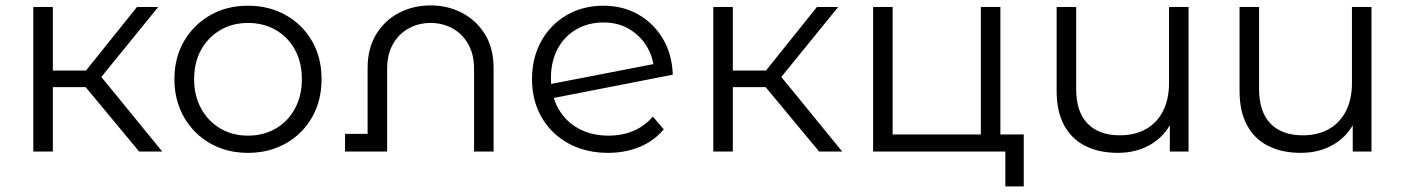

<svg xmlns="http://www.w3.org/2000/svg" viewBox="-20 -551 5107 698"><path d="M485.9 0 270.4 -259.6 329.2 -294.8 569.9 0ZM101.1 0V-525.5H172.1V0ZM150.4 -234.2V-294.7H319.3V-234.2ZM334.9 -254.7 268.7 -264.7 477.8 -525.5H555.1Z M881.5 4.7Q804.7 4.7 744.4 -29.7Q684.1 -64 649.1 -124.7Q614.1 -185.5 614.1 -263.1Q614.1 -341.7 649.2 -401.6Q684.3 -461.5 744.4 -495.9Q804.4 -530.2 881.5 -530.2Q958.6 -530.2 1019.2 -495.9Q1079.9 -461.6 1114.4 -401.7Q1149 -341.9 1149 -263.1Q1149 -185.3 1114.5 -124.6Q1080 -64 1019.2 -29.7Q958.4 4.7 881.5 4.7ZM881.5 -57.9Q937.9 -57.9 982.2 -83.5Q1026.5 -109.2 1051.9 -155.7Q1077.4 -202.2 1077.4 -263Q1077.4 -324.8 1051.9 -370.8Q1026.5 -416.8 982.2 -442.2Q937.9 -467.6 881.8 -467.6Q825.7 -467.6 781.7 -442.2Q737.6 -416.8 711.6 -370.8Q685.7 -324.8 685.7 -263Q685.7 -202.2 711.6 -155.7Q737.6 -109.2 781.6 -83.5Q825.7 -57.9 881.5 -57.9Z M1316.4 0V-303.3Q1316.4 -375.6 1347.7 -426.6Q1378.9 -477.5 1430.8 -504.4Q1482.7 -531.3 1545.4 -531.3Q1608 -531.3 1659.9 -504.2Q1711.8 -477.1 1743.1 -426.3Q1774.4 -375.6 1774.4 -303.3V0H1703.4V-299.4Q1703.4 -354.3 1681.6 -391.7Q1659.8 -429.1 1624.1 -448.3Q1588.3 -467.6 1545.4 -467.6Q1502.5 -467.6 1466.7 -448.3Q1430.9 -429.1 1409.1 -391.7Q1387.4 -354.3 1387.4 -299.4V0ZM1234.4 0V-64.3H1356.9V0Z M2190.6 4.7Q2108.8 4.7 2046.4 -29.7Q1983.9 -64 1949 -124.6Q1914.1 -185.3 1914.1 -263Q1914.1 -341.1 1947.6 -401.3Q1981 -461.5 2039.7 -495.8Q2098.3 -530.2 2173.7 -530.2Q2244.6 -530.2 2300.4 -498.4Q2356.3 -466.6 2389.9 -410.2Q2423.5 -353.7 2425.8 -279.4L1974 -191.2L1969.7 -243.2L2384.8 -323.6L2358.2 -285.8Q2357.5 -336.4 2333.9 -377.9Q2310.3 -419.5 2269.2 -444.4Q2228.2 -469.3 2173.7 -469.3Q2117.9 -469.3 2074.6 -443.9Q2031.3 -418.6 2007.1 -373.1Q1982.9 -327.6 1982.9 -267.7Q1982.9 -204.2 2009.4 -156.9Q2035.9 -109.6 2083.1 -83.8Q2130.3 -57.9 2192.3 -57.9Q2241.4 -57.9 2282.5 -75.1Q2323.6 -92.3 2353.5 -127.2L2393 -80.9Q2358.4 -38.9 2305.9 -17.1Q2253.4 4.7 2190.6 4.7Z M2957.9 0 2742.4 -259.6 2801.2 -294.8 3041.9 0ZM2573.1 0V-525.5H2644.1V0ZM2622.4 -234.2V-294.7H2791.3V-234.2ZM2806.9 -254.7 2740.7 -264.7 2949.8 -525.5H3027.1Z M3154.1 0V-525.5H3225.1V-62.2H3545.8V-525.5H3616.8V0ZM3634.8 126.6V-5.7L3653 0H3545.8V-62.2H3701.8V126.6Z M4044 4.7Q3976.3 4.7 3926.3 -20.1Q3876.2 -44.9 3848.8 -95.1Q3821.3 -145.4 3821.3 -220.5V-525.5H3892.3V-227.9Q3892.3 -144.3 3933.8 -101.7Q3975.3 -59.1 4051 -59.1Q4105.8 -59.1 4146 -81.7Q4186.2 -104.4 4208.1 -147.3Q4229.9 -190.3 4229.9 -249.6V-525.5H4300.9V0H4232.8V-143.7L4243.8 -117.5Q4219 -60.1 4166.4 -27.7Q4113.8 4.7 4044 4.7Z M4709 4.7Q4641.3 4.7 4591.3 -20.1Q4541.2 -44.9 4513.8 -95.1Q4486.3 -145.4 4486.3 -220.5V-525.5H4557.3V-227.9Q4557.3 -144.3 4598.8 -101.7Q4640.3 -59.1 4716 -59.1Q4770.8 -59.1 4811 -81.7Q4851.2 -104.4 4873.1 -147.3Q4894.9 -190.3 4894.9 -249.6V-525.5H4965.9V0H4897.8V-143.7L4908.8 -117.5Q4884 -60.1 4831.4 -27.7Q4778.8 4.7 4709 4.7Z"/></svg>

Font: Montserrat Alternates Thin
Style: Regular
Weight: 100
Designer: Julieta Ulanovsky
Foundry: Julieta Ulanovsky
Version: Version 9.000